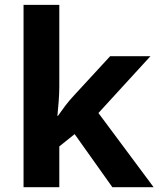

<svg xmlns="http://www.w3.org/2000/svg" viewBox="-20 -780 660 800"><path d="M227.1 -419.9Q227.1 -392.6 224.6 -358.4Q223.1 -340.8 219.2 -296.9H221.2L252 -339.4Q270 -362.8 286.1 -379.9L439 -545.9H606.9L390.1 -309.1L620.1 0H448.2L291 -221.2L227.1 -169.9V0H78.1V-759.8H227.1Z"/></svg>

Font: Droid Sans Thai
Style: Bold
Weight: 700
Designer: Steve Matteson
Foundry: Ascender Corporation
Version: Version 1.00